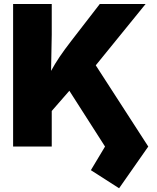

<svg xmlns="http://www.w3.org/2000/svg" viewBox="-20 -748 799 980"><path d="M46.9 0V-727.5H244.1V-571.3L240.7 -386.2Q259.8 -421.4 283.9 -457.3Q308.1 -493.2 344.7 -540.5L489.3 -727.5H723.1L468.8 -414.6L736.8 0L587.9 212.9L443.8 120.6L516.1 0L334 -284.7L244.1 -181.6V0Z"/></svg>

Font: Inter Black
Style: Regular
Weight: 900
Designer: Rasmus Andersson
Foundry: rsms
Version: Version 4.000;git-a52131595